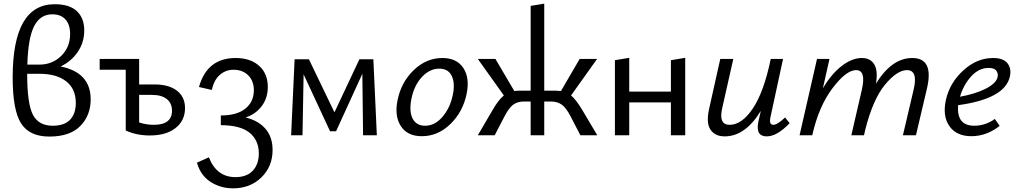

<svg xmlns="http://www.w3.org/2000/svg" viewBox="-20 -737 5535 1046"><path d="M310 -375Q474 -342 474 -196Q474 -108 417.5 -50.5Q361 7 249 7Q141 7 95 -64.5Q49 -136 49 -315Q49 -714 278 -714Q359 -714 399 -676Q439 -638 439 -571Q439 -506 403.5 -454Q368 -402 310 -375ZM265 -659Q199 -659 166 -594.5Q133 -530 129 -385H194Q265 -385 313.5 -432.5Q362 -480 362 -552Q362 -602 337 -630.5Q312 -659 265 -659ZM267 -52Q331 -52 362 -85Q393 -118 393 -176Q393 -253 340.5 -294Q288 -335 195 -335H128V-334Q128 -173 159 -112.5Q190 -52 267 -52Z M822 -277Q900 -277 944 -243Q988 -209 988 -148Q988 -80 936.5 -39.5Q885 1 796 1Q724 1 665 -26V-357H523V-416H738V-277ZM818 -57Q917 -57 917 -134Q917 -175 888.5 -197.5Q860 -220 809 -220H738V-70Q776 -57 818 -57Z M1318 -97Q1388 -80 1426.5 -35Q1465 10 1465 80Q1465 170 1404 229.5Q1343 289 1250 289Q1181 289 1126.5 253.5Q1072 218 1053 149L1118 120Q1160 228 1263 228Q1324 228 1357 193Q1390 158 1390 99Q1390 27 1339.5 -14Q1289 -55 1183 -55V-108Q1271 -108 1317 -145.5Q1363 -183 1363 -245Q1363 -296 1332.5 -326.5Q1302 -357 1252 -357Q1210 -357 1178 -329.5Q1146 -302 1134 -247L1064 -263Q1108 -421 1264 -421Q1344 -421 1391.5 -378.5Q1439 -336 1439 -263Q1439 -203 1406 -159Q1373 -115 1318 -97Z M2033 0H1958L1954 -335L1811 -22H1778L1634 -332L1628 0H1566L1585 -414H1663L1802 -125L1938 -414H2014Z M2278 5Q2199 5 2163.5 -50.5Q2128 -106 2146 -192Q2166 -290 2234.5 -355.5Q2303 -421 2390 -421Q2468 -421 2504 -367Q2540 -313 2522 -225Q2502 -128 2434 -61.5Q2366 5 2278 5ZM2296 -52Q2350 -52 2391.5 -101.5Q2433 -151 2447 -221Q2460 -284 2441 -323.5Q2422 -363 2373 -363Q2321 -363 2278.5 -317.5Q2236 -272 2221 -197Q2208 -130 2228 -91Q2248 -52 2296 -52Z M3155 -133 3234 0H3142L3089 -102Q3065 -149 3041 -166.5Q3017 -184 2981 -184H2945V0H2871V-184H2835Q2799 -184 2775.5 -166.5Q2752 -149 2728 -102L2675 0H2583L2661 -133Q2694 -192 2725 -217L2583 -416H2679L2782 -241Q2798 -243 2810 -243H2871V-705L2945 -717V-243H3007Q3018 -243 3036 -241L3138 -416H3233L3091 -217Q3120 -193 3155 -133Z M3635 -409 3713 -422V0H3635V-179H3408V0H3330V-409L3408 -422V-238H3635Z M4257 -97 4282 -66Q4213 6 4157 6Q4094 6 4112 -77L4125 -133Q4040 6 3928 6Q3876 6 3851 -30Q3826 -66 3843 -143L3904 -416H3975L3915 -150Q3893 -57 3955 -57Q4022 -57 4082 -147Q4142 -237 4179 -416H4246L4177 -97Q4169 -57 4193 -57Q4215 -57 4257 -97Z M4950 -421Q5069 -421 5030 -255L4970 0H4899L4957 -247Q4983 -355 4921 -355Q4867 -355 4801 -275Q4735 -195 4693 -27L4687 0H4618L4675 -247Q4700 -355 4644 -355Q4590 -355 4515.5 -256.5Q4441 -158 4406 -4L4405 0H4336L4431 -416H4499L4463 -256Q4510 -335 4566 -378Q4622 -421 4675 -421Q4722 -421 4743 -386Q4764 -351 4752 -281Q4838 -421 4950 -421Z M5390 -421Q5446 -421 5468.5 -392.5Q5491 -364 5482 -321Q5456 -199 5200 -164Q5190 -52 5288 -52Q5348 -52 5400 -89L5426 -51Q5354 5 5272 5Q5191 5 5152.5 -49.5Q5114 -104 5133 -192Q5154 -286 5228 -353.5Q5302 -421 5390 -421ZM5415 -318Q5419 -335 5408.5 -351Q5398 -367 5366 -367Q5313 -367 5271 -321Q5229 -275 5210 -210Q5297 -226 5352.5 -255Q5408 -284 5415 -318Z"/></svg>

Font: EauTestInfant Medium
Style: Italic
Weight: 500
Italic angle: -12°
Designer: Christian Thalmann (Catharsis Fonts)
Version: Version 0.001;PS 000.001;hotconv 1.0.88;makeotf.lib2.5.64775